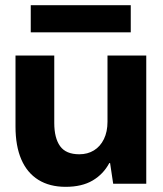

<svg xmlns="http://www.w3.org/2000/svg" viewBox="-20 -711 632 743"><path d="M234 12Q172 12 128.5 -15Q85 -42 62.5 -94Q40 -146 40 -221V-496H190V-235Q190 -177 212.5 -145.5Q235 -114 287 -114Q319 -114 343.5 -129Q368 -144 382 -172.5Q396 -201 396 -240V-496H546V0H418L406 -80H403Q380 -37 338.5 -12.5Q297 12 234 12ZM99 -586V-691H486V-586Z"/></svg>

Font: DM Sans 36pt Black
Style: Regular
Weight: 900
Designer: Colophon Foundry, Jonny Pinhorn
Foundry: Colophon Foundry
Version: Version 4.004;gftools[0.9.30]